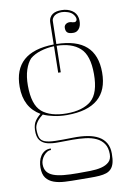

<svg xmlns="http://www.w3.org/2000/svg" viewBox="-97 -745 676 1013"><g transform="rotate(-10 240.5 -238.5)"><path d="M231.9 -364.7 234.4 -506.3Q195.3 -504.9 161.1 -494.1Q127 -483.4 105 -464.8Q85.9 -444.8 74.2 -409.2Q62.5 -373.5 62.5 -325.7Q62.5 -222.7 106.9 -184.6H106.4Q152.8 -145.5 239.7 -145.5Q325.7 -145.5 372.1 -184.6H371.6Q416.5 -223.6 416.5 -325.7Q416.5 -426.3 372.6 -465.3Q350.6 -485.4 319.3 -495.4Q288.1 -505.4 248.5 -506.3Q247.6 -472.7 247.1 -435.5Q246.6 -398.4 245.6 -364.7ZM236.3 -629.4Q236.3 -646.5 242.2 -657.7Q248 -668.9 257.8 -675.5Q267.6 -682.1 279.8 -684.6Q292 -687 305.2 -687Q337.4 -687 360.8 -672.1Q384.3 -657.2 389.2 -629.4Q391.1 -616.7 389.9 -604Q388.7 -591.3 383.5 -581.1Q378.4 -570.8 369.4 -564.5Q360.4 -558.1 347.7 -558.1Q325.7 -558.1 316.4 -565.7Q307.1 -573.2 307.1 -591.3Q307.1 -600.1 311.5 -605.7Q315.9 -611.3 322.8 -614.3Q329.6 -617.2 337.4 -616.9Q345.2 -616.7 352.1 -613.8Q364.3 -610.8 369.9 -614.5Q375.5 -618.2 376.2 -624.8Q377 -631.3 373.3 -639.6Q369.6 -647.9 363.3 -654.8Q354.5 -664.6 337.6 -670.4Q320.8 -676.3 305.2 -676.3Q294.9 -676.3 284.9 -673.8Q274.9 -671.4 267.1 -666Q259.3 -660.6 254.6 -651.6Q250 -642.6 251 -628.9L248.5 -515.6Q356 -513.7 408.2 -466.6Q460.4 -419.4 460.4 -326.2Q460.4 -136.7 239.7 -136.7Q203.1 -136.7 170.4 -143.6Q137.7 -150.4 113.3 -161.6Q105.5 -155.8 97.4 -148.4Q89.4 -141.1 82.5 -132.1Q75.7 -123 71.3 -112.8Q66.9 -102.5 66.9 -90.8Q66.9 -61.5 73.2 -45.2Q79.6 -28.8 98.9 -21.5Q118.2 -14.2 154.3 -13.2Q190.4 -12.2 249.5 -13.7Q292 -14.6 326.7 -8.8Q361.3 -2.9 385.7 11Q410.2 24.9 423.3 47.9Q436.5 70.8 436.5 104Q436.5 134.3 431.4 153.6Q426.3 172.9 415.5 184.6Q404.8 196.3 388.9 201.7Q373 207 351.1 208.7Q329.1 210.4 301.5 210Q273.9 209.5 240.2 209.5Q202.1 209.5 168 207.8Q133.8 206.1 108.2 196.8Q82.5 187.5 67.6 168Q52.7 148.4 52.7 112.3Q52.7 96.2 56.6 79.8Q60.5 63.5 69.1 50.5Q77.6 37.6 91.1 29.5Q104.5 21.5 124 22L123.5 30.3Q112.3 29.8 102.3 35.9Q92.3 42 84.2 51.8Q76.2 61.5 71.5 73.5Q66.9 85.4 66.9 96.2Q66.9 121.1 78.1 136.5Q89.4 151.9 111.6 160.4Q133.8 168.9 166.5 172.1Q199.2 175.3 242.2 175.3Q276.4 175.3 309.1 174.8Q341.8 174.3 367.7 168Q393.6 161.6 409.4 147.2Q425.3 132.8 425.3 105Q425.3 70.3 410.6 49.1Q396 27.8 371.1 16.1Q346.2 4.4 313.5 0.5Q280.8 -3.4 244.6 -3.4Q205.1 -3.4 170.7 -2.7Q136.2 -2 111.1 -8.3Q85.9 -14.6 71.8 -32.5Q57.6 -50.3 58.6 -87.4Q59.6 -117.7 72.5 -136.2Q85.4 -154.8 102.1 -167H102.5Q18.6 -215.8 18.6 -326.2Q18.6 -511.7 232.4 -515.6H234.4Z"/></g></svg>

Font: Tartlers End
Style: Regular
Weight: 200
Designer: Peter Wiegel
Foundry: Peter Wiegel
Version: Version 1.000 2013 initial release